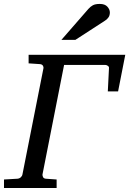

<svg xmlns="http://www.w3.org/2000/svg" viewBox="-45 -947 651 967"><path d="M585.9 -670.9 549.8 -486.8H498L503.9 -604Q504.9 -610.8 498 -615.5Q491.2 -620.1 484.9 -620.1H277.8L168.9 -67.9Q168.5 -62 171.9 -54.9Q175.3 -47.9 186 -46.9L240.2 -43V0H-24.9V-43L43 -46.9Q53.7 -47.9 60.5 -54.9Q67.4 -62 67.9 -67.9L173.8 -603Q175.3 -608.9 171.4 -615.7Q167.5 -622.6 157.2 -624L99.1 -627.9V-670.9ZM508.3 -884.3Q508.3 -870.1 502 -860.4Q495.6 -850.6 484.4 -843.3L334.5 -746.1H264.2L400.4 -902.3Q410.2 -913.6 422.6 -920.4Q435.1 -927.2 457.5 -927.2Q483.4 -927.2 495.8 -913.3Q508.3 -899.4 508.3 -884.3Z"/></svg>

Font: Charis
Style: Italic
Weight: 400
Italic angle: -11°
Designer: Walt Agee, Miriam Martin, Annie Olsen, Victor Gaultney, Lorna Priest, Alan Ward, Bob Hallissy, Martin Hosken, Sharon Cor
Foundry: SIL Global
Version: Version 7.000